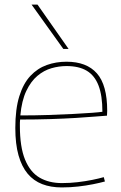

<svg xmlns="http://www.w3.org/2000/svg" viewBox="-20 -810 528 840"><path d="M250 10Q202 10 164.5 -4.5Q127 -19 101 -50Q75 -81 61 -130.5Q47 -180 47 -250Q47 -333 64.5 -389Q82 -445 113 -478Q144 -511 184.5 -525.5Q225 -540 271 -540Q359 -540 404 -489Q449 -438 449 -325Q449 -321 448.5 -314.5Q448 -308 448 -304Q431 -303 396 -300Q361 -297 311.5 -294Q262 -291 200.5 -289Q139 -287 68 -287Q67 -280 67 -273Q67 -266 67 -259Q67 -167 89.5 -112Q112 -57 153 -33Q194 -9 251 -9Q286 -9 320 -13Q354 -17 383.5 -23Q413 -29 434 -35L439 -16Q417 -10 387 -4Q357 2 322 6Q287 10 250 10ZM69 -305Q134 -305 193.5 -307Q253 -309 301.5 -311.5Q350 -314 383 -316.5Q416 -319 428 -321Q428 -392 411 -436Q394 -480 359.5 -500.5Q325 -521 271 -521Q238 -521 205 -511.5Q172 -502 143.5 -478Q115 -454 95 -412Q75 -370 69 -305ZM257 -596 118 -790H144L280 -596Z"/></svg>

Font: Georama ExtraCondensed Thin Thin
Style: Regular
Weight: 250
Version: Version 1.001